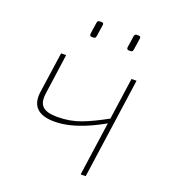

<svg xmlns="http://www.w3.org/2000/svg" viewBox="-125 -768 767 861"><g transform="rotate(20 258.0 -337.0)"><path d="M114 -480 87 -287Q81 -243 101 -224.5Q121 -206 170 -206Q231 -206 282.5 -225.5Q334 -245 402 -283V-261Q359 -236 318.5 -218.5Q278 -201 240 -191.5Q202 -182 165 -182Q107 -182 81 -208Q55 -234 62 -285L90 -480ZM450 -480 382 0H358L426 -480ZM213 -674Q219 -674 221 -671Q223 -668 222 -662L214 -609Q213 -602 210.5 -599Q208 -596 201 -596H194Q183 -596 184 -608L192 -662Q193 -668 195.5 -671Q198 -674 204 -674ZM390 -674Q396 -674 398 -671Q400 -668 399 -662L391 -609Q390 -602 387.5 -599Q385 -596 378 -596H371Q360 -596 361 -608L369 -662Q370 -668 372.5 -671Q375 -674 381 -674Z"/></g></svg>

Font: Exo 2 Thin
Style: Italic
Weight: 250
Italic angle: -8°
Designer: Natanael Gama
Foundry: Natanael Gama
Version: Version 2.010